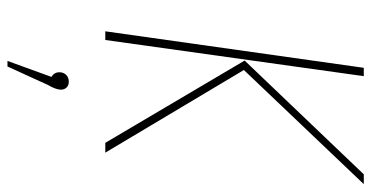

<svg xmlns="http://www.w3.org/2000/svg" viewBox="-256 -464 979 506"><g transform="rotate(90 233.0 -211.5)"><path d="M63 0 159.2 -681.2H181.2L85.9 0ZM356.9 0 140.1 -367.2 439.9 -681.2H465.8L165 -365.2L382.8 0ZM195.8 96.2Q205.6 96.2 211.2 102.1Q216.8 107.9 216.8 117.2Q216.8 129.9 204.1 151.9L155.8 257.8H141.1L183.1 142.1Q170.9 134.3 170.9 121.1Q170.9 110.4 177.7 103.3Q184.6 96.2 195.8 96.2Z"/></g></svg>

Font: Fira Sans Compressed Thin
Style: Italic
Weight: 100
Width: 3
Italic angle: -8°
Designer: Carrois Corporate & Edenspiekermann AG
Foundry: Carrois Corporate GbR & Edenspiekermann AG
Version: Version 4.203;PS 004.203;hotconv 1.0.88;makeotf.lib2.5.64775